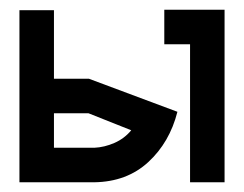

<svg xmlns="http://www.w3.org/2000/svg" viewBox="-20 -375 502 395"><path d="M162 -142H91V-71H174Q195 -72 215.5 -81Q236 -90 250 -107ZM345 -145Q329 -82 285 -41.5Q241 -1 174 0H20V-354H91V-213H163ZM318 -284V-355H442V0H371V-284Z"/></svg>

Font: Googee
Style: Regular
Weight: 400
Designer: Peter Wiegel
Foundry: CATFonts Peter Wiegel
Version: 1.000